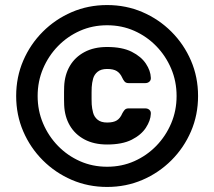

<svg xmlns="http://www.w3.org/2000/svg" viewBox="-20 -730 848 760"><path d="M404 10Q329 10 264 -18Q199 -46 149.5 -95.5Q100 -145 72 -210Q44 -275 44 -350Q44 -425 72 -490Q100 -555 149.5 -604.5Q199 -654 264 -682Q329 -710 404 -710Q479 -710 544 -682Q609 -654 658.5 -604.5Q708 -555 736 -490Q764 -425 764 -350Q764 -275 736 -210Q708 -145 658.5 -95.5Q609 -46 544 -18Q479 10 404 10ZM404 -70Q462 -70 511.5 -92Q561 -114 598.5 -152.5Q636 -191 657.5 -241.5Q679 -292 679 -350Q679 -408 657.5 -458.5Q636 -509 598.5 -547.5Q561 -586 511.5 -608Q462 -630 404 -630Q346 -630 296.5 -608Q247 -586 209.5 -547.5Q172 -509 150.5 -458.5Q129 -408 129 -350Q129 -292 150.5 -241.5Q172 -191 209.5 -152.5Q247 -114 296.5 -92Q346 -70 404 -70ZM404 -158Q352 -158 314.5 -178Q277 -198 256.5 -233Q236 -268 234 -314Q234 -321 233.5 -336Q233 -351 233.5 -366Q234 -381 234 -388Q236 -434 256.5 -469Q277 -504 314.5 -524Q352 -544 404 -544Q464 -544 501.5 -525Q539 -506 557.5 -478Q576 -450 577 -423Q578 -413 571.5 -407Q565 -401 555 -401H489Q478 -401 472.5 -408Q467 -415 464 -422Q456 -440 442.5 -448.5Q429 -457 404 -457Q380 -457 366.5 -446Q353 -435 348.5 -418.5Q344 -402 343 -385Q343 -378 342.5 -364.5Q342 -351 342.5 -337.5Q343 -324 343 -317Q344 -301 348.5 -284Q353 -267 366.5 -256Q380 -245 404 -245Q429 -245 442.5 -253.5Q456 -262 464 -281Q467 -287 472.5 -294Q478 -301 489 -301H555Q565 -301 571.5 -295Q578 -289 577 -279Q576 -253 557.5 -224.5Q539 -196 501.5 -177Q464 -158 404 -158Z"/></svg>

Font: Rubik
Style: Bold
Weight: 700
Designer: Hubert and Fischer
Foundry: Hubert and Fischer
Version: Version 2.300;gftools[0.9.30]